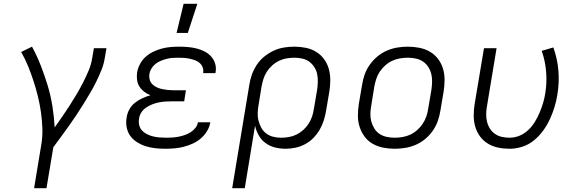

<svg xmlns="http://www.w3.org/2000/svg" viewBox="-20 -773 3040 1008"><path d="M159 215 196 -9Q204 -54 202.5 -97.5Q201 -141 195 -183.5Q189 -226 179 -267Q169 -308 156 -347.5Q143 -387 127.5 -425.5Q112 -464 91 -500L148 -528Q174 -480 194 -429Q214 -378 230 -325Q246 -272 255 -216.5Q264 -161 267 -104Q287 -132 307 -161Q327 -190 346 -219.5Q365 -249 383 -279.5Q401 -310 416.5 -340.5Q432 -371 445.5 -403Q459 -435 464 -468L473 -520H539L530 -468Q525 -436 512.5 -405Q500 -374 485 -343.5Q470 -313 452.5 -283.5Q435 -254 417 -225Q399 -196 380 -167.5Q361 -139 341 -111Q321 -83 300.5 -55Q280 -27 260 0L224 215Z M847 8Q820 8 794 5Q768 2 744.5 -5.5Q721 -13 699.5 -26.5Q678 -40 664 -59.5Q650 -79 645 -104.5Q640 -130 645 -157Q648 -178 659 -198.5Q670 -219 688.5 -233.5Q707 -248 728 -257.5Q749 -267 770 -273Q752 -280 737 -291.5Q722 -303 712 -318.5Q702 -334 699.5 -354Q697 -374 700 -394Q704 -416 715.5 -437.5Q727 -459 745 -475Q763 -491 785 -501.5Q807 -512 829.5 -518Q852 -524 875 -526Q898 -528 921 -528Q944 -528 967 -526Q990 -524 1012 -518.5Q1034 -513 1053.5 -503Q1073 -493 1087.5 -477.5Q1102 -462 1109 -440.5Q1116 -419 1112 -395L1111 -389H1046L1047 -392Q1049 -407 1043.5 -420.5Q1038 -434 1027.5 -443Q1017 -452 1003 -457Q989 -462 975 -465Q961 -468 946.5 -469Q932 -470 917 -470Q901 -470 885.5 -469Q870 -468 855 -464Q840 -460 825 -454Q810 -448 797 -438Q784 -428 775.5 -414Q767 -400 764 -384Q762 -369 766 -354.5Q770 -340 780.5 -330Q791 -320 804.5 -314Q818 -308 832.5 -305Q847 -302 862 -300.5Q877 -299 893 -299H956L947 -241H884Q867 -241 849.5 -240Q832 -239 814.5 -235.5Q797 -232 780 -225.5Q763 -219 747.5 -208.5Q732 -198 722 -182.5Q712 -167 710 -150Q707 -132 711 -115.5Q715 -99 726 -87.5Q737 -76 752 -68.5Q767 -61 783 -57Q799 -53 816.5 -51.5Q834 -50 852 -50Q868 -50 884 -51Q900 -52 916 -55Q932 -58 948.5 -63.5Q965 -69 979.5 -78Q994 -87 1005.5 -101Q1017 -115 1019 -131H1084V-130Q1080 -106 1066.5 -84Q1053 -62 1033.5 -45.5Q1014 -29 990.5 -18.5Q967 -8 943 -2Q919 4 894.5 6Q870 8 847 8ZM907 -600 944 -753H1016L966 -600Z M1199 215 1289 -328Q1293 -355 1302.5 -381.5Q1312 -408 1328 -432.5Q1344 -457 1367.5 -476Q1391 -495 1417 -507Q1443 -519 1470.5 -523.5Q1498 -528 1525 -528Q1556 -528 1585.5 -522Q1615 -516 1639.5 -501Q1664 -486 1681 -463Q1698 -440 1706 -412Q1714 -384 1714 -353.5Q1714 -323 1709 -292L1692 -192Q1688 -167 1680 -141.5Q1672 -116 1658.5 -92.5Q1645 -69 1625.5 -49Q1606 -29 1581.5 -16Q1557 -3 1531 2.5Q1505 8 1480 8Q1450 8 1423 1Q1396 -6 1374 -22Q1352 -38 1338.5 -62Q1325 -86 1319 -113L1265 215ZM1456 -50Q1476 -50 1496.5 -53.5Q1517 -57 1536.5 -66.5Q1556 -76 1572.5 -91Q1589 -106 1600.5 -124Q1612 -142 1618.5 -161.5Q1625 -181 1628 -202L1645 -302Q1648 -323 1648.5 -344Q1649 -365 1645 -384.5Q1641 -404 1630 -421Q1619 -438 1603 -449.5Q1587 -461 1567 -465.5Q1547 -470 1526 -470Q1506 -470 1485 -466.5Q1464 -463 1444.5 -453.5Q1425 -444 1408.5 -429Q1392 -414 1380.5 -396Q1369 -378 1363 -358.5Q1357 -339 1353 -318L1338 -225Q1334 -204 1333 -182Q1332 -160 1337 -140Q1342 -120 1352 -102Q1362 -84 1378 -72Q1394 -60 1414.5 -55Q1435 -50 1456 -50Z M2052 8Q2021 8 1991 2Q1961 -4 1936 -18.5Q1911 -33 1894 -56Q1877 -79 1868 -107Q1859 -135 1859 -166Q1859 -197 1864 -228L1881 -328Q1885 -355 1894.5 -382Q1904 -409 1921.5 -433.5Q1939 -458 1962 -477Q1985 -496 2012 -507.5Q2039 -519 2066.5 -523.5Q2094 -528 2121 -528Q2152 -528 2182 -522Q2212 -516 2237 -501.5Q2262 -487 2279.5 -464Q2297 -441 2305.5 -413Q2314 -385 2314 -354Q2314 -323 2309 -292L2292 -192Q2288 -165 2278.5 -138Q2269 -111 2252 -86.5Q2235 -62 2212 -43Q2189 -24 2162 -12.5Q2135 -1 2107 3.5Q2079 8 2052 8ZM2052 -50Q2072 -50 2093 -53.5Q2114 -57 2133.5 -66Q2153 -75 2170 -90Q2187 -105 2199 -123Q2211 -141 2218 -161Q2225 -181 2228 -202L2245 -302Q2248 -323 2248.5 -344.5Q2249 -366 2244 -385.5Q2239 -405 2228 -422Q2217 -439 2200.5 -450Q2184 -461 2163.5 -465.5Q2143 -470 2122 -470Q2102 -470 2080.5 -466.5Q2059 -463 2039.5 -454Q2020 -445 2003 -430Q1986 -415 1974 -397Q1962 -379 1955.5 -359Q1949 -339 1945 -318L1929 -218Q1925 -197 1924.5 -175.5Q1924 -154 1929.5 -134.5Q1935 -115 1945.5 -98Q1956 -81 1972.5 -70Q1989 -59 2010 -54.5Q2031 -50 2052 -50Z M2656 8Q2625 8 2595.5 2Q2566 -4 2541.5 -19Q2517 -34 2500 -57Q2483 -80 2475 -108Q2467 -136 2467 -166.5Q2467 -197 2472 -228L2521 -520H2587L2537 -218Q2533 -197 2532.5 -176Q2532 -155 2536.5 -135.5Q2541 -116 2551.5 -99Q2562 -82 2578 -70.5Q2594 -59 2614.5 -54.5Q2635 -50 2656 -50Q2682 -50 2707.5 -60.5Q2733 -71 2753.5 -90.5Q2774 -110 2788.5 -134Q2803 -158 2813.5 -183Q2824 -208 2831.5 -233.5Q2839 -259 2843 -285Q2852 -342 2847 -398.5Q2842 -455 2824 -506L2885 -524Q2906 -467 2911.5 -403.5Q2917 -340 2906 -275Q2901 -243 2891 -210.5Q2881 -178 2866.5 -146.5Q2852 -115 2831 -86.5Q2810 -58 2782.5 -35.5Q2755 -13 2721.5 -2.5Q2688 8 2656 8Z"/></svg>

Font: Iosevka Aile Light Oblique
Style: Regular
Weight: 300
Italic angle: -9°
Designer: Belleve Invis
Foundry: Belleve Invis
Version: Version 31.1.0; ttfautohint (v1.8.4)